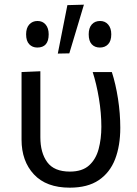

<svg xmlns="http://www.w3.org/2000/svg" viewBox="-20 -812 602 842"><path d="M286 11Q183 11 128.8 -47.2Q74.5 -105.5 74.5 -199.5V-496L157 -499.5V-210Q157 -142 187.2 -100.8Q217.5 -59.5 286.5 -59.5Q340.5 -59.5 370.5 -86.5Q400.5 -113.5 412.5 -158.2Q424.5 -203 424.5 -256Q424.5 -316 413.8 -380.5Q403 -445 386.5 -496H470.5Q487.5 -443.5 497.5 -379Q507.5 -314.5 507.5 -251.5Q507.5 -173 484.8 -114Q462 -55 413.2 -22Q364.5 11 286 11ZM233.5 -577Q244 -630.5 254.5 -683.5Q265 -736.5 275.5 -789.5L348 -791.5Q331.5 -737.5 316 -684.5Q300 -631.5 284 -578ZM143.5 -603.5Q122 -603.5 108.2 -618Q94.5 -632.5 94.5 -661.5Q94.5 -689.5 108.5 -704.8Q122.5 -720 144.5 -720Q167 -720 180.2 -704.2Q193.5 -688.5 193.5 -661.5Q193.5 -603.5 143.5 -603.5ZM418 -603.5Q395.5 -603.5 382.2 -618Q369 -632.5 369 -661.5Q369 -689.5 382.5 -704.8Q396 -720 419 -720Q441 -720 454.5 -704.2Q468 -688.5 468 -661.5Q468 -632.5 454.2 -618Q440.5 -603.5 418 -603.5Z"/></svg>

Font: Heraclito
Style: Regular
Weight: 400
Designer: Kostas Bartsokas (font) & Cristiano Sobral (main changes)
Foundry: Kostas Bartsokas (font) & Cristiano Sobral (main changes)
Version: Version 1.00;July 8, 2020;FontCreator 13.0.0.2655 64-bit